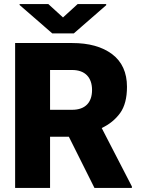

<svg xmlns="http://www.w3.org/2000/svg" viewBox="-20 -922 692 942"><path d="M627 0V-7.3L479 -293.9C516.6 -311.5 546.4 -335.9 569.3 -367.2C591.8 -398.4 603 -441.4 603 -496.1C603 -565.9 578.6 -619.6 530.3 -656.2C481.4 -692.9 416 -710.9 334 -710.9H54.2V0H225.6V-251H317.9L443.4 0ZM334 -578.6C397.9 -578.6 431.6 -541.5 431.6 -480.5C431.6 -419.9 398.9 -383.3 334 -383.3H225.6V-578.6ZM76.2 -901.9V-897.5L236.3 -758.3H342.3L501 -896.5V-901.9H360.8L289.1 -836.4L217.3 -901.9Z"/></svg>

Font: Vazirmatn Black
Style: Regular
Weight: 900
Designer: Saber Rastikerdar
Foundry: Saber Rastikerdar
Version: Version 33.003